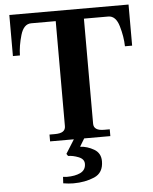

<svg xmlns="http://www.w3.org/2000/svg" viewBox="-61 -751 827 1038"><g transform="rotate(-5 352.5 -231.5)"><path d="M676 -700V-477H637Q636 -529 619 -587Q602 -645 561 -645H429V-75Q429 -37 485 -37H516V0H374L348 43Q387 45 423 66Q459 87 459 131Q459 194 409 215.5Q359 237 295 237Q270 237 240 232L242 197Q256 199 262 199Q309 199 337.5 184.5Q366 170 366 137Q366 111 335.5 99Q305 87 279 87L271 75L318 0H189V-37H219Q248 -37 262 -46.5Q276 -56 276 -75V-645H143Q102 -645 85 -587Q68 -529 67 -477H29V-700Z"/></g></svg>

Font: Taviraj SemiBold
Style: Regular
Weight: 600
Designer: Katatrad Team
Foundry: CadsonDemak
Version: Version 1.001